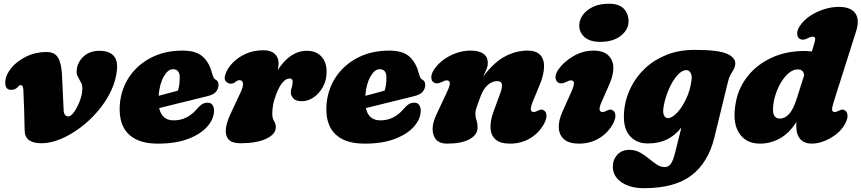

<svg xmlns="http://www.w3.org/2000/svg" viewBox="-20 -757 4630 1032"><path d="M112.5 -56Q111.5 -108 109.8 -166Q108 -224 105.5 -276Q103.5 -291.5 100.2 -295.5Q97 -299.5 91.5 -299.5Q84 -299.5 76.5 -290.5Q63 -274 40 -274Q5.5 -274 8.5 -319.5Q11.5 -356.5 42 -393Q72.5 -429.5 122 -453.5Q171.5 -477.5 230.5 -477.5Q273 -477.5 291 -448.5Q309 -419.5 313 -360.5Q316 -300 318 -252Q320 -204 322 -167.5Q323 -131.5 348 -131.5Q361 -131.5 377.5 -154.2Q394 -177 407 -209.2Q420 -241.5 422 -270Q423.5 -289.5 421.2 -299.5Q419 -309.5 409 -325Q402.5 -337 396.5 -349Q390.5 -361 392 -376Q395 -422 428.5 -453Q462 -484 515 -484Q563 -484 587.8 -460.2Q612.5 -436.5 609 -387Q604.5 -326.5 576.8 -268.2Q549 -210 505.5 -159.2Q462 -108.5 410 -69.8Q358 -31 304.5 -9Q251 13 203.5 13Q113 13 112.5 -56Z M1130.5 -163Q1130.5 -119 1095.5 -78.2Q1060.5 -37.5 993.2 -11.2Q926 15 829.5 15Q751.5 15 704.2 -11.8Q657 -38.5 638 -86Q619 -133.5 624 -195.5Q631 -278.5 674.8 -343.8Q718.5 -409 792 -447Q865.5 -485 961.5 -485Q1035 -485 1070.5 -452Q1106 -419 1119.5 -364Q1122.5 -353 1126.5 -343.5Q1130.5 -334 1135.5 -331Q1144 -327.5 1149.2 -320.2Q1154.5 -313 1154.5 -300Q1154.5 -281.5 1141.8 -265Q1129 -248.5 1094.5 -240Q1062 -232 1017.5 -221Q973 -210 925 -198.2Q877 -186.5 835.5 -176Q850 -110 913.5 -110Q950.5 -110 981 -125.2Q1011.5 -140.5 1033.5 -166Q1052.5 -188 1065.5 -196.5Q1078.5 -205 1096.5 -205Q1114.5 -205 1122.5 -192Q1130.5 -179 1130.5 -163ZM909.5 -385Q883 -385 860.5 -346.2Q838 -307.5 832.5 -242Q860 -249 887.5 -256.5Q915 -264 936.5 -270Q946 -299 946 -341Q946 -385 909.5 -385Z M1220.5 -307Q1208 -307 1195.2 -318.5Q1182.5 -330 1190.5 -354.5Q1201 -388 1229.5 -418.2Q1258 -448.5 1301 -467.8Q1344 -487 1397 -487Q1435.5 -487 1456.5 -467.8Q1477.5 -448.5 1477.5 -417Q1477.5 -402 1473 -380.5Q1540 -484 1629.5 -484Q1678.5 -484 1707 -453.8Q1735.5 -423.5 1735.5 -371Q1735.5 -325.5 1715.8 -289.8Q1696 -254 1665.5 -233.5Q1635 -213 1603 -213Q1568.5 -213 1555.8 -229.2Q1543 -245.5 1543 -258Q1543 -272.5 1548 -286.8Q1553 -301 1553 -317.5Q1553 -335 1537.5 -335Q1497.5 -335 1465.5 -253Q1452 -218 1447.8 -193Q1443.5 -168 1443.5 -144Q1443.5 -121 1453 -106.2Q1462.5 -91.5 1462.5 -74Q1462.5 -35 1410.2 -11Q1358 13 1272.5 13Q1227 13 1208.8 -7.5Q1190.5 -28 1194 -63.5Q1197.5 -99 1218.5 -143.5L1273.5 -261Q1288 -292 1286 -309Q1284 -326 1267 -326Q1257.5 -326 1249 -319Q1235 -307 1220.5 -307Z M2241.5 -163Q2241.5 -119 2206.5 -78.2Q2171.5 -37.5 2104.2 -11.2Q2037 15 1940.5 15Q1862.5 15 1815.2 -11.8Q1768 -38.5 1749 -86Q1730 -133.5 1735 -195.5Q1742 -278.5 1785.8 -343.8Q1829.5 -409 1903 -447Q1976.5 -485 2072.5 -485Q2146 -485 2181.5 -452Q2217 -419 2230.5 -364Q2233.5 -353 2237.5 -343.5Q2241.5 -334 2246.5 -331Q2255 -327.5 2260.2 -320.2Q2265.5 -313 2265.5 -300Q2265.5 -281.5 2252.8 -265Q2240 -248.5 2205.5 -240Q2173 -232 2128.5 -221Q2084 -210 2036 -198.2Q1988 -186.5 1946.5 -176Q1961 -110 2024.5 -110Q2061.5 -110 2092 -125.2Q2122.5 -140.5 2144.5 -166Q2163.5 -188 2176.5 -196.5Q2189.5 -205 2207.5 -205Q2225.5 -205 2233.5 -192Q2241.5 -179 2241.5 -163ZM2020.5 -385Q1994 -385 1971.5 -346.2Q1949 -307.5 1943.5 -242Q1971 -249 1998.5 -256.5Q2026 -264 2047.5 -270Q2057 -299 2057 -341Q2057 -385 2020.5 -385Z M2311 -314Q2298.5 -322.5 2298.2 -341.5Q2298 -360.5 2313 -383Q2344 -429 2398.2 -457Q2452.5 -485 2510 -485Q2554.5 -485 2578.2 -468.2Q2602 -451.5 2602 -419Q2602 -402.5 2594.2 -383.5Q2586.5 -364.5 2576 -343.5Q2633.5 -421.5 2693.5 -453.2Q2753.5 -485 2814.5 -485Q2864 -485 2885.2 -460Q2906.5 -435 2904.2 -393.2Q2902 -351.5 2881 -301L2843 -209Q2821 -155 2848 -155Q2857.5 -155 2873 -163Q2892 -174 2907 -161Q2917 -152.5 2917.2 -134.5Q2917.5 -116.5 2904 -91Q2878 -43.5 2830.2 -14.2Q2782.5 15 2721.5 15Q2668.5 15 2643.2 -7.8Q2618 -30.5 2616.5 -69.2Q2615 -108 2632 -155L2670 -259Q2680 -286 2677.8 -303.5Q2675.5 -321 2652 -321Q2624.5 -321 2600.5 -299Q2576.5 -277 2562 -236Q2548.5 -200 2541.8 -180.8Q2535 -161.5 2535 -146Q2535 -128 2541 -111Q2547 -94 2547 -72Q2547 -32.5 2503.8 -8.8Q2460.5 15 2383 15Q2326 15 2310.5 -30.5Q2295 -76 2326 -142L2382 -261Q2399.5 -298 2397.8 -311.5Q2396 -325 2380.5 -325Q2374 -325 2367.8 -322.2Q2361.5 -319.5 2352 -315Q2338.5 -308.5 2328.2 -308.8Q2318 -309 2311 -314Z M3206.5 -532Q3151 -532 3122.2 -557.2Q3093.5 -582.5 3093.5 -619Q3093.5 -649.5 3112.5 -676.2Q3131.5 -703 3167.2 -720Q3203 -737 3253 -737Q3308 -737 3333.2 -710Q3358.5 -683 3358.5 -643Q3358.5 -597.5 3317 -564.8Q3275.5 -532 3206.5 -532ZM3213.5 -209Q3189.5 -155 3218.5 -155Q3224.5 -155 3229.2 -156.5Q3234 -158 3243.5 -163Q3262.5 -174 3277.5 -161Q3287.5 -152.5 3287.8 -134.5Q3288 -116.5 3274.5 -91Q3248.5 -43.5 3200.8 -14.2Q3153 15 3092 15Q3039 15 3012.2 -8Q2985.5 -31 2983.5 -69.8Q2981.5 -108.5 3002.5 -155L3050 -261Q3067 -299 3065.2 -312Q3063.5 -325 3048.5 -325Q3042 -325 3035.8 -322.2Q3029.5 -319.5 3020 -315Q3006.5 -308.5 2996.2 -308.8Q2986 -309 2979 -314Q2966.5 -322.5 2966 -341.5Q2965.5 -360.5 2981 -383Q3009 -424 3060.8 -454.5Q3112.5 -485 3170.5 -485Q3243 -485 3267.2 -435.5Q3291.5 -386 3254 -301Z M3820 -19Q3787 116.5 3696.8 185.5Q3606.5 254.5 3441.5 254.5Q3367.5 254.5 3320.8 222.8Q3274 191 3274 138.5Q3274 101.5 3297.8 75Q3321.5 48.5 3362.5 48.5Q3394 48.5 3419.5 62.5Q3445 76.5 3467 94.8Q3489 113 3509.8 127Q3530.5 141 3552 141Q3572.5 141 3585 124.8Q3597.5 108.5 3608.5 64.5L3642.5 -71.5Q3607 -27.5 3563.8 -6.8Q3520.5 14 3461.5 14Q3396 14 3360 -33Q3324 -80 3336.5 -176.5Q3344 -233.5 3371.8 -289Q3399.5 -344.5 3447.2 -389.8Q3495 -435 3562.2 -462Q3629.5 -489 3715.5 -489Q3844 -489 3891.8 -466Q3939.5 -443 3931 -405Q3927.5 -389 3920.8 -378.8Q3914 -368.5 3906.5 -355.5Q3899 -342.5 3893 -318ZM3548 -190.5Q3541 -152.5 3548.8 -137.2Q3556.5 -122 3569.5 -122Q3591.5 -122 3618.2 -149.8Q3645 -177.5 3667.2 -223.8Q3689.5 -270 3697 -326Q3700.5 -351 3692 -365.5Q3683.5 -380 3669 -380Q3645 -380 3620.2 -351.8Q3595.5 -323.5 3576.2 -280Q3557 -236.5 3548 -190.5Z M4581.5 -588.5 4461 -209Q4450.5 -175.5 4452.8 -165.2Q4455 -155 4466 -155Q4476 -155 4491 -163Q4510 -174 4525 -161Q4535 -152.5 4535.5 -134.5Q4536 -116.5 4522 -91Q4505 -59 4474.2 -35.2Q4443.5 -11.5 4408.8 1.8Q4374 15 4343.5 15Q4304 15 4282 -8.8Q4260 -32.5 4260 -81Q4260 -91 4260.5 -101Q4223 -42 4172.8 -13.5Q4122.5 15 4065 15Q3987.5 15 3950.8 -44.8Q3914 -104.5 3936.5 -214.5Q3952 -290 4001.5 -350.8Q4051 -411.5 4128.5 -447.2Q4206 -483 4305 -483Q4325 -483 4343.5 -480L4351 -504Q4361 -534.5 4361.5 -547.2Q4362 -560 4347 -560Q4340.5 -560 4334.2 -557.2Q4328 -554.5 4318.5 -550Q4305 -543.5 4294.8 -543.8Q4284.5 -544 4277.5 -549Q4265 -557.5 4264.8 -576.5Q4264.5 -595.5 4279.5 -618Q4300 -649 4334.5 -671.8Q4369 -694.5 4409.5 -707.2Q4450 -720 4488.5 -720Q4552.5 -720 4577 -685.8Q4601.5 -651.5 4581.5 -588.5ZM4135 -168.5Q4135 -141.5 4145 -130.5Q4155 -119.5 4172 -119.5Q4198.5 -119.5 4221.2 -144.2Q4244 -169 4261.5 -224L4302.5 -353Q4298 -384 4268.5 -384Q4242.5 -384 4218.5 -363.5Q4194.5 -343 4175.8 -310.2Q4157 -277.5 4146 -240Q4135 -202.5 4135 -168.5Z"/></svg>

Font: Fraunces 9pt SuperSoft Black
Style: Italic
Weight: 900
Italic angle: -16°
Version: Version 1.000;[0bf87f6ff]